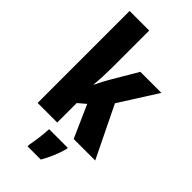

<svg xmlns="http://www.w3.org/2000/svg" viewBox="-298 -831 1122 1122"><g transform="rotate(45 263.0 -269.5)"><path d="M212 -458V-760H50V0H212V-161L259 -201L348 0H526L371 -318L520 -553H346L250 -390C238 -369 222 -340 208 -309H205C210 -357 212 -407 212 -458ZM360 72V61H206C205 101 195 173 188 207V221H297C324 175 345 125 360 72Z"/></g></svg>

Font: Noto Sans Lao Looped ExtraCondensed Black
Style: Regular
Weight: 900
Width: 2
Designer: Mark Frömberg, Ben Mitchell
Foundry: The Fontpad Ltd
Version: Version 1.002